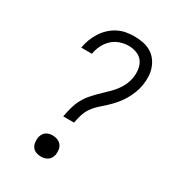

<svg xmlns="http://www.w3.org/2000/svg" viewBox="-182 -845 863 955"><g transform="rotate(30 250.0 -367.5)"><path d="M199 -221Q204 -249 211.5 -276.5Q219 -304 233.5 -330Q248 -356 268.5 -378Q289 -400 311 -421Q327 -436 342.5 -451.5Q358 -467 371 -485Q384 -503 392.5 -522.5Q401 -542 404 -562Q408 -587 404.5 -611Q401 -635 388 -653Q375 -671 352.5 -679.5Q330 -688 306 -688Q282 -688 257 -679.5Q232 -671 213 -653Q194 -635 182.5 -611.5Q171 -588 167 -563Q167 -563 167 -562.5Q167 -562 167 -562H106Q106 -562 106 -562.5Q106 -563 106 -564Q110 -588 118.5 -610.5Q127 -633 140.5 -654.5Q154 -676 172.5 -693.5Q191 -711 213 -722.5Q235 -734 259 -738.5Q283 -743 306 -743Q331 -743 355.5 -738.5Q380 -734 400.5 -722.5Q421 -711 435.5 -692.5Q450 -674 458 -651.5Q466 -629 467 -604Q468 -579 464 -554Q460 -530 451 -507Q442 -484 429.5 -462.5Q417 -441 400.5 -421.5Q384 -402 365.5 -384.5Q347 -367 327.5 -350Q308 -333 293.5 -312Q279 -291 272 -267.5Q265 -244 261 -221ZM202 8Q188 8 174.5 3Q161 -2 153 -13Q145 -24 143 -38Q141 -52 143 -67Q145 -77 150 -86.5Q155 -96 163.5 -102Q172 -108 182 -110.5Q192 -113 202 -113Q217 -113 230 -107.5Q243 -102 251.5 -91.5Q260 -81 262 -66.5Q264 -52 262 -38Q260 -28 255 -18.5Q250 -9 241 -3Q232 3 222 5.5Q212 8 202 8Z"/></g></svg>

Font: Iosevka Curly Slab LtObl
Style: Regular
Weight: 300
Italic angle: -9°
Monospace: yes
Designer: Belleve Invis
Foundry: Belleve Invis
Version: Version 11.0.0; ttfautohint (v1.8.3)